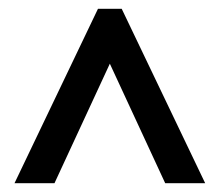

<svg xmlns="http://www.w3.org/2000/svg" viewBox="-20 -733 500 437"><path d="M13 -316H104L230 -588L356 -316H447L257 -713H203Z"/></svg>

Font: Noto Sans Khmer ExtraCondensed Medium
Style: Regular
Weight: 500
Width: 2
Designer: Danh Hong and the Monotype Design Team
Foundry: Monotype Imaging Inc.
Version: Version 2.004